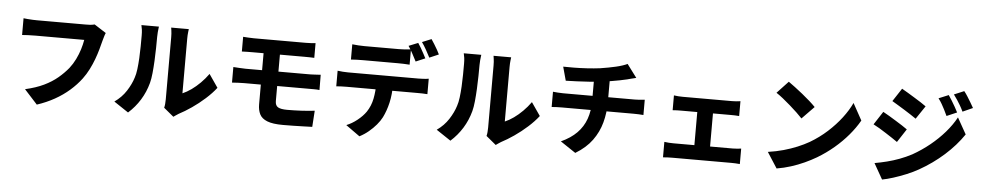

<svg xmlns="http://www.w3.org/2000/svg" viewBox="-46 -1285 9092 1780"><g transform="rotate(5 4500.0 -395.0)"><path d="M897 -666Q890 -651 884 -629.5Q878 -608 873 -591Q864 -555 851.5 -510Q839 -465 821 -416.5Q803 -368 778.5 -319.5Q754 -271 722 -228Q677 -168 616.5 -115Q556 -62 481 -20Q406 22 318 51L197 -82Q298 -105 370.5 -140Q443 -175 496.5 -220Q550 -265 590 -314Q622 -355 645 -402Q668 -449 682.5 -496Q697 -543 704 -585Q689 -585 655 -585Q621 -585 577 -585Q533 -585 484.5 -585Q436 -585 390 -585Q344 -585 307 -585Q270 -585 251 -585Q215 -585 180.5 -583.5Q146 -582 126 -580V-736Q142 -734 164.5 -732Q187 -730 211 -729Q235 -728 251 -728Q268 -728 297.5 -728Q327 -728 364.5 -728Q402 -728 443.5 -728Q485 -728 525.5 -728Q566 -728 601.5 -728Q637 -728 663.5 -728Q690 -728 703 -728Q719 -728 742.5 -729Q766 -730 788 -736Z M1497 -23Q1501 -38 1503 -58.5Q1505 -79 1505 -101Q1505 -112 1505 -145Q1505 -178 1505 -224Q1505 -270 1505 -324Q1505 -378 1505 -433Q1505 -488 1505 -537Q1505 -586 1505 -623.5Q1505 -661 1505 -679Q1505 -715 1501 -741.5Q1497 -768 1497 -769H1661Q1661 -768 1657.5 -741Q1654 -714 1654 -678Q1654 -660 1654 -627.5Q1654 -595 1654 -553Q1654 -511 1654 -464.5Q1654 -418 1654 -373Q1654 -328 1654 -287.5Q1654 -247 1654 -216.5Q1654 -186 1654 -171Q1694 -188 1735.5 -217.5Q1777 -247 1816.5 -286.5Q1856 -326 1889 -372L1973 -250Q1933 -198 1874.5 -145.5Q1816 -93 1753.5 -50Q1691 -7 1635 22Q1618 32 1607.5 40Q1597 48 1589 53ZM1032 -40Q1099 -87 1140.5 -151.5Q1182 -216 1201 -278Q1212 -309 1218 -357Q1224 -405 1227 -460Q1230 -515 1230.5 -570Q1231 -625 1231 -671Q1231 -703 1228 -726Q1225 -749 1220 -768H1383Q1383 -767 1381 -752.5Q1379 -738 1377 -716.5Q1375 -695 1375 -673Q1375 -627 1374 -568.5Q1373 -510 1370 -449Q1367 -388 1361.5 -333.5Q1356 -279 1346 -241Q1323 -155 1277.5 -81.5Q1232 -8 1167 50Z M2169 -742Q2191 -741 2215.5 -739Q2240 -737 2268 -737Q2291 -737 2328 -737Q2365 -737 2412 -737Q2459 -737 2508.5 -737Q2558 -737 2605 -737Q2652 -737 2690 -737Q2728 -737 2751 -737Q2777 -737 2801 -738.5Q2825 -740 2843 -742V-605Q2823 -606 2801 -606.5Q2779 -607 2751 -607Q2728 -607 2687 -607Q2646 -607 2595.5 -607Q2545 -607 2492.5 -607Q2440 -607 2393.5 -607Q2347 -607 2313.5 -607Q2280 -607 2268 -607Q2240 -607 2215.5 -606.5Q2191 -606 2169 -605ZM2523 -381Q2523 -367 2523 -338Q2523 -309 2523 -276.5Q2523 -244 2523 -216.5Q2523 -189 2523 -175Q2523 -133 2549.5 -118Q2576 -103 2634 -103Q2700 -103 2765.5 -106.5Q2831 -110 2890 -117L2880 34Q2849 35 2803 36.5Q2757 38 2705.5 39Q2654 40 2607 40Q2512 40 2460.5 19.5Q2409 -1 2390 -39.5Q2371 -78 2371 -131Q2371 -155 2371 -190Q2371 -225 2371 -263Q2371 -301 2371 -333.5Q2371 -366 2371 -386Q2371 -397 2371 -423.5Q2371 -450 2371 -483Q2371 -516 2371 -548Q2371 -580 2371 -605Q2371 -630 2371 -639H2523Q2523 -630 2523 -602Q2523 -574 2523 -537.5Q2523 -501 2523 -465.5Q2523 -430 2523 -406Q2523 -382 2523 -381ZM2103 -455Q2125 -454 2158.5 -451.5Q2192 -449 2216 -449Q2237 -449 2276.5 -449Q2316 -449 2366 -449Q2416 -449 2471.5 -449Q2527 -449 2581.5 -449Q2636 -449 2684 -449Q2732 -449 2766 -449Q2800 -449 2815 -449Q2826 -449 2844.5 -450Q2863 -451 2883 -452Q2903 -453 2916 -454L2917 -312Q2896 -315 2866 -315Q2836 -315 2819 -315Q2803 -315 2767.5 -315Q2732 -315 2684 -315Q2636 -315 2581 -315Q2526 -315 2470 -315Q2414 -315 2364.5 -315Q2315 -315 2276 -315Q2237 -315 2216 -315Q2195 -315 2160.5 -313.5Q2126 -312 2103 -310Z M3183 -761Q3209 -758 3239.5 -756Q3270 -754 3295 -754Q3314 -754 3347 -754Q3380 -754 3419 -754Q3458 -754 3496.5 -754Q3535 -754 3567 -754Q3599 -754 3617 -754Q3644 -754 3673 -756Q3702 -758 3729 -761V-619Q3702 -621 3673.5 -622Q3645 -623 3617 -623Q3599 -623 3567 -623Q3535 -623 3496.5 -623Q3458 -623 3419 -623Q3380 -623 3347 -623Q3314 -623 3295 -623Q3269 -623 3238 -622Q3207 -621 3183 -619ZM3069 -505Q3091 -502 3117.5 -500Q3144 -498 3167 -498Q3181 -498 3220 -498Q3259 -498 3314 -498Q3369 -498 3432 -498Q3495 -498 3558 -498Q3621 -498 3676.5 -498Q3732 -498 3770.5 -498Q3809 -498 3822 -498Q3838 -498 3867.5 -499.5Q3897 -501 3917 -505V-361Q3898 -363 3871 -363.5Q3844 -364 3822 -364Q3809 -364 3770.5 -364Q3732 -364 3676.5 -364Q3621 -364 3558 -364Q3495 -364 3432 -364Q3369 -364 3314 -364Q3259 -364 3220 -364Q3181 -364 3167 -364Q3145 -364 3117 -363Q3089 -362 3069 -360ZM3592 -427Q3592 -328 3574 -251Q3556 -174 3525 -112Q3507 -77 3476.5 -41Q3446 -5 3407 27.5Q3368 60 3323 83L3193 -10Q3244 -30 3293 -69Q3342 -108 3372 -151Q3410 -208 3423.5 -277Q3437 -346 3437 -426ZM3791 -827Q3804 -809 3818.5 -783.5Q3833 -758 3846.5 -733Q3860 -708 3869 -690L3782 -653Q3766 -684 3745 -723.5Q3724 -763 3704 -792ZM3911 -873Q3924 -854 3939.5 -829Q3955 -804 3969 -779.5Q3983 -755 3991 -737L3905 -700Q3889 -732 3867 -771Q3845 -810 3825 -838Z M4497 -23Q4501 -38 4503 -58.5Q4505 -79 4505 -101Q4505 -112 4505 -145Q4505 -178 4505 -224Q4505 -270 4505 -324Q4505 -378 4505 -433Q4505 -488 4505 -537Q4505 -586 4505 -623.5Q4505 -661 4505 -679Q4505 -715 4501 -741.5Q4497 -768 4497 -769H4661Q4661 -768 4657.5 -741Q4654 -714 4654 -678Q4654 -660 4654 -627.5Q4654 -595 4654 -553Q4654 -511 4654 -464.5Q4654 -418 4654 -373Q4654 -328 4654 -287.5Q4654 -247 4654 -216.5Q4654 -186 4654 -171Q4694 -188 4735.5 -217.5Q4777 -247 4816.5 -286.5Q4856 -326 4889 -372L4973 -250Q4933 -198 4874.5 -145.5Q4816 -93 4753.5 -50Q4691 -7 4635 22Q4618 32 4607.5 40Q4597 48 4589 53ZM4032 -40Q4099 -87 4140.5 -151.5Q4182 -216 4201 -278Q4212 -309 4218 -357Q4224 -405 4227 -460Q4230 -515 4230.5 -570Q4231 -625 4231 -671Q4231 -703 4228 -726Q4225 -749 4220 -768H4383Q4383 -767 4381 -752.5Q4379 -738 4377 -716.5Q4375 -695 4375 -673Q4375 -627 4374 -568.5Q4373 -510 4370 -449Q4367 -388 4361.5 -333.5Q4356 -279 4346 -241Q4323 -155 4277.5 -81.5Q4232 -8 4167 50Z M5149 -725Q5188 -724 5247 -724.5Q5306 -725 5371.5 -729Q5437 -733 5491 -740Q5530 -746 5567 -753Q5604 -760 5636.5 -767.5Q5669 -775 5696 -784Q5723 -793 5742 -802L5833 -680Q5804 -674 5783.5 -668Q5763 -662 5750 -659Q5718 -652 5683 -644.5Q5648 -637 5610.5 -631.5Q5573 -626 5535 -620Q5478 -612 5413 -607.5Q5348 -603 5287.5 -600.5Q5227 -598 5184 -597ZM5188 -33Q5278 -74 5334.5 -131.5Q5391 -189 5417.5 -264Q5444 -339 5444 -430Q5444 -430 5444 -450.5Q5444 -471 5444 -515Q5444 -559 5444 -631L5590 -647Q5590 -620 5590 -591Q5590 -562 5590 -533.5Q5590 -505 5590 -482.5Q5590 -460 5590 -446.5Q5590 -433 5590 -433Q5590 -334 5565.5 -243Q5541 -152 5484.5 -74.5Q5428 3 5330 62ZM5075 -485Q5097 -483 5121 -481Q5145 -479 5169 -479Q5182 -479 5221 -479Q5260 -479 5316 -479Q5372 -479 5435.5 -479Q5499 -479 5563.5 -479Q5628 -479 5684.5 -479Q5741 -479 5781 -479Q5821 -479 5836 -479Q5847 -479 5864.5 -480Q5882 -481 5900.5 -482.5Q5919 -484 5929 -485V-343Q5908 -345 5884 -346Q5860 -347 5838 -347Q5825 -347 5785 -347Q5745 -347 5688.5 -347Q5632 -347 5567 -347Q5502 -347 5437.5 -347Q5373 -347 5316.5 -347Q5260 -347 5221 -347Q5182 -347 5170 -347Q5147 -347 5121 -346Q5095 -345 5075 -343Z M6195 -549Q6212 -546 6235.5 -544.5Q6259 -543 6277 -543H6734Q6752 -543 6773.5 -544.5Q6795 -546 6814 -549V-411Q6795 -413 6773 -413.5Q6751 -414 6734 -414H6277Q6259 -414 6235.5 -413.5Q6212 -413 6195 -411ZM6424 -30V-474H6570V-30ZM6144 -112Q6163 -109 6186 -107.5Q6209 -106 6229 -106H6781Q6803 -106 6823 -108Q6843 -110 6859 -112V32Q6843 30 6818.5 29Q6794 28 6781 28H6229Q6210 28 6187 29Q6164 30 6144 32Z M7245 -768Q7271 -750 7306 -723.5Q7341 -697 7378.5 -667Q7416 -637 7449 -607.5Q7482 -578 7504 -555L7391 -439Q7371 -461 7340.5 -490Q7310 -519 7274 -550.5Q7238 -582 7203 -610Q7168 -638 7140 -656ZM7108 -103Q7185 -114 7252.5 -133Q7320 -152 7379 -176.5Q7438 -201 7487 -229Q7575 -281 7647 -346.5Q7719 -412 7773.5 -483.5Q7828 -555 7860 -624L7946 -468Q7907 -399 7849.5 -331Q7792 -263 7720.5 -202.5Q7649 -142 7567 -93Q7516 -63 7457 -36Q7398 -9 7333.5 11.5Q7269 32 7202 43Z M8733 -774Q8748 -753 8764.5 -725.5Q8781 -698 8797 -670.5Q8813 -643 8824 -620L8729 -579Q8714 -612 8701 -637Q8688 -662 8674.5 -686Q8661 -710 8641 -736ZM8873 -823Q8890 -802 8906.5 -775.5Q8923 -749 8939 -722.5Q8955 -696 8967 -674L8873 -632Q8857 -666 8842.5 -690Q8828 -714 8813.5 -736.5Q8799 -759 8780 -784ZM8297 -795Q8322 -781 8353.5 -762Q8385 -743 8417.5 -723Q8450 -703 8479 -684.5Q8508 -666 8528 -651L8446 -529Q8425 -544 8395.5 -563Q8366 -582 8335 -601.5Q8304 -621 8273 -639.5Q8242 -658 8217 -673ZM8102 -86Q8159 -96 8216.5 -110.5Q8274 -125 8331.5 -146.5Q8389 -168 8444 -197Q8529 -245 8603.5 -305.5Q8678 -366 8737.5 -434.5Q8797 -503 8836 -575L8921 -424Q8850 -319 8746.5 -226.5Q8643 -134 8519 -64Q8468 -35 8407 -10Q8346 15 8287.5 33.5Q8229 52 8185 60ZM8142 -566Q8168 -552 8200 -533Q8232 -514 8264 -494Q8296 -474 8324.5 -456Q8353 -438 8373 -423L8292 -299Q8270 -315 8241.5 -333.5Q8213 -352 8181.5 -372.5Q8150 -393 8119 -411.5Q8088 -430 8062 -443Z"/></g></svg>

Font: Noto Sans SC Thin ExtraBold
Style: Regular
Weight: 800
Version: Version 2.004-H2;hotconv 1.0.118;makeotfexe 2.5.65603